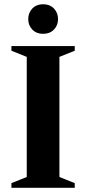

<svg xmlns="http://www.w3.org/2000/svg" viewBox="-20 -888 408 908"><path d="M333.5 -22V0H34V-22L106.5 -51V-619L34 -648V-670H333.5V-648L261 -619V-51ZM184 -728Q152.5 -728 133 -748Q113.5 -768 113.5 -797.5Q113.5 -827.5 133 -847.8Q152.5 -868 184 -868Q215.5 -868 235 -847.8Q254.5 -827.5 254.5 -797.5Q254.5 -768 235 -748Q215.5 -728 184 -728Z"/></svg>

Font: Newsreader Text
Style: Bold
Weight: 700
Designer: Hugues Gentile
Foundry: Production Type
Version: Version 1.001